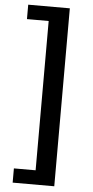

<svg xmlns="http://www.w3.org/2000/svg" viewBox="-63 -839 505 1048"><g transform="rotate(5 189.0 -315.5)"><path d="M48 172V94H167V-724H48V-803H276V172Z"/></g></svg>

Font: Noto Sans TC Thin
Style: Bold
Weight: 700
Version: Version 2.004-H2;hotconv 1.0.118;makeotfexe 2.5.65603